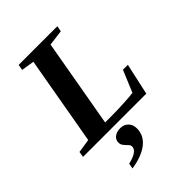

<svg xmlns="http://www.w3.org/2000/svg" viewBox="-267 -769 1137 1137"><g transform="rotate(-45 302.0 -200.0)"><path d="M229.5 -51.8H284.7Q331.5 -51.8 390.4 -54.9Q449.2 -58.1 467.8 -61.5L524.9 -197.8H565.9L522.5 0H-7.3L-1.5 -35.6L85 -48.8L183.1 -606.4L102.1 -619.1L108.4 -654.8H432.1L425.8 -619.1L327.1 -606.4ZM269.5 35.2Q298.8 35.2 318.4 54.7Q337.9 74.2 337.9 106.4Q337.9 164.6 289.8 203.1Q241.7 241.7 151.4 255.4L157.7 221.7Q242.2 202.1 242.2 161.6Q242.2 151.9 235.6 144.5Q229 137.2 221.4 129.4Q213.9 121.6 207.3 112.1Q200.7 102.5 200.7 88.4Q200.7 64.5 219.5 49.8Q238.3 35.2 269.5 35.2Z"/></g></svg>

Font: Tinos
Style: Bold Italic
Weight: 700
Italic angle: -16.333°
Designer: Steve Matteson
Foundry: Monotype Imaging Inc.
Version: Version 1.23